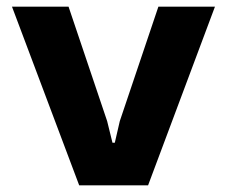

<svg xmlns="http://www.w3.org/2000/svg" viewBox="-20 -557 682 577"><path d="M218 0 16 -537H186L302 -193L318 -128H325L340 -193L456 -537H626L425 0Z"/></svg>

Font: Hubot Sans
Style: Bold
Weight: 700
Designer: Deni Anggara
Foundry: GitHub, Inc., Subsidiary of Microsoft Corporation
Version: Version 2.000